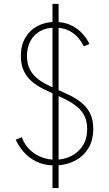

<svg xmlns="http://www.w3.org/2000/svg" viewBox="-20 -840 561 984"><path d="M260.7 7.8Q207 7.8 167.5 -11.5Q127.9 -30.8 101.6 -61Q75.2 -91.3 60.5 -124L91.8 -136.7Q105 -100.1 130.9 -74.5Q156.7 -48.8 190.9 -35.2Q225.1 -21.5 262.7 -21.5Q306.2 -21.5 343.5 -39.6Q380.9 -57.6 403.8 -92.8Q426.8 -127.9 426.8 -178.7Q426.8 -216.8 413.8 -243.9Q400.9 -271 378.2 -290.3Q355.5 -309.6 326.9 -324.7Q298.3 -339.8 266.6 -353.5Q234.9 -367.7 203.1 -383.5Q171.4 -399.4 145 -421.1Q118.7 -442.9 102.8 -474.9Q86.9 -506.8 86.9 -553.7Q86.9 -608.4 110.1 -647.2Q133.3 -686 172.9 -706.8Q212.4 -727.5 261.7 -727.5Q310.1 -727.5 345.2 -710Q380.4 -692.4 403.6 -666.3Q426.8 -640.1 438.5 -614.3L409.2 -602.5Q399.4 -624 380.9 -646.2Q362.3 -668.5 332.8 -683.3Q303.2 -698.2 260.7 -698.2Q216.8 -698.2 184.8 -679.9Q152.8 -661.6 135.5 -629.2Q118.2 -596.7 118.2 -553.7Q118.2 -516.6 130.6 -489.7Q143.1 -462.9 164.3 -443.8Q185.5 -424.8 211.9 -410.9Q238.3 -397 265.6 -384.8Q300.3 -369.6 334.2 -353.3Q368.2 -336.9 396.2 -314.7Q424.3 -292.5 441.2 -260Q458 -227.5 458 -179.7Q458 -119.6 431.4 -77.9Q404.8 -36.1 359.9 -14.2Q314.9 7.8 260.7 7.8ZM249 124V0V-8.8V-366.2V-374V-707V-719.7V-820.3H280.3V-719.7V-707V-374V-366.2V-8.8V0V124Z"/></svg>

Font: Reddit Sans ExtraLight
Style: Regular
Weight: 250
Designer: Stephen Hutchings
Foundry: Reddit
Version: Version 1.014